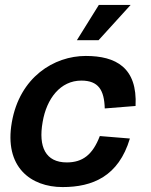

<svg xmlns="http://www.w3.org/2000/svg" viewBox="-20 -743 613 779"><path d="M234 16C355 16 461 -27 507 -181L385 -191C356 -115 315 -84 251 -84C165 -84 135 -147 153 -248C169 -343 225 -416 310 -416C379 -416 403 -378 405 -303L530 -313C538 -469 450 -516 328 -516C199 -516 60 -430 28 -247C-4 -65 105 16 234 16ZM292 -580H380L510 -723H381Z"/></svg>

Font: Uncut Sans Semibold
Style: Italic
Weight: 600
Italic angle: -10°
Designer: Kasper Nordkvist
Foundry: Uncut Type
Version: Version 1.111;FEAKit 1.0